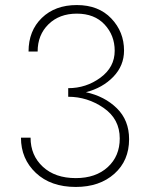

<svg xmlns="http://www.w3.org/2000/svg" viewBox="-20 -730 589 760"><path d="M280 10Q181 10 122 -45.5Q63 -101 63 -185H101Q101 -115 149.5 -70Q198 -25 280 -25Q359 -25 406.5 -68.5Q454 -112 454 -182Q454 -259 390 -303Q326 -347 250 -347V-381Q321 -381 377.5 -422.5Q434 -464 434 -529Q434 -590 394 -633Q354 -676 284 -676Q215 -676 172 -634Q129 -592 129 -526H93Q93 -608 145.5 -659Q198 -710 284 -710Q370 -710 420.5 -657Q471 -604 471 -530Q471 -470 428.5 -426Q386 -382 320 -365Q394 -349 442.5 -301.5Q491 -254 491 -179Q491 -94 432.5 -42Q374 10 280 10Z"/></svg>

Font: Renner
Style: Thin
Weight: 200
Version: Version 003.000 ; ttfautohint (v0.97) -l 8 -r 50 -G 200 -x 1